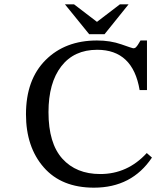

<svg xmlns="http://www.w3.org/2000/svg" viewBox="-20 -856 722 887"><path d="M658 -149 682 -128Q589 11 414 11Q264 11 182 -83Q100 -177 100 -328Q100 -488 190.5 -578.5Q281 -669 428 -669Q490 -669 541 -651Q592 -633 595 -633Q600 -633 603.5 -634.5Q607 -636 610.5 -640.5Q614 -645 616 -647.5Q618 -650 622.5 -658Q627 -666 629 -669H659V-440H625Q594 -626 429 -626Q322 -626 263 -549.5Q204 -473 204 -338Q204 -194 268 -123Q332 -52 443 -52Q569 -52 658 -149ZM280 -836H322L428 -755L534 -836H574L463 -698H392Z"/></svg>

Font: myMathFont
Style: Regular
Weight: 400
Designer: Ross Mills, John Hudson & Paul Hanslow, Tiro Typeworks Ltd; with prior portions MicroPress Inc., and Coen Hoffman. Math 
Foundry: Tiro Typeworks Ltd
Version: Version 2.13 b171